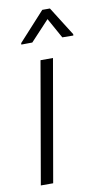

<svg xmlns="http://www.w3.org/2000/svg" viewBox="-85 -780 444 822"><g transform="rotate(-10 136.5 -369.5)"><path d="M272.9 -613.8 272.5 -607.9 224.6 -608.4 175.8 -696.3 94.2 -608.9 46.4 -608.4 46.9 -614.7 160.6 -739.3H193.8ZM77.6 0H23.9L115.7 -528.3H169.9Z"/></g></svg>

Font: TypoPRO Roboto
Style: Italic
Weight: 300
Italic angle: -12°
Designer: Google
Version: Version 2.136; 2016